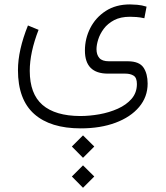

<svg xmlns="http://www.w3.org/2000/svg" viewBox="-20 -346 761 882"><path d="M310.1 327.1 361.3 275.9 413.1 327.1 361.3 378.9ZM310.1 464.8 361.3 413.6 413.1 464.8 361.3 516.6ZM157.2 -209Q116.7 -105 116.7 -20.5Q116.7 85.4 175.3 136Q233.9 186.5 348.6 187Q391.1 187 436.5 179Q481.9 170.9 521.2 153.3Q560.5 135.7 584.7 107.7Q608.9 79.6 608.9 40Q608.9 11.2 594 1.7Q579.1 -7.8 555.7 -7.8H475.6Q370.1 -7.8 370.1 -113.8Q370.1 -168.9 394.8 -217.3Q419.4 -265.6 465.8 -295.7Q512.2 -325.7 577.1 -325.7Q589.4 -325.7 610.6 -324Q631.8 -322.3 653.3 -315.4L643.1 -262.2Q623.5 -266.6 606.7 -267.8Q589.8 -269 577.1 -269Q533.7 -269 504.2 -253.4Q474.6 -237.8 456.8 -213.9Q439 -189.9 431.2 -164.8Q423.3 -139.6 423.3 -120.1Q423.3 -94.7 436.3 -79.6Q449.2 -64.5 480.5 -64.5H568.4Q620.1 -64 639.2 -35.6Q658.2 -7.3 658.2 38.1Q658.2 99.1 619.1 145.5Q580.1 191.9 510.7 217.8Q441.4 243.7 351.1 243.7Q211.4 243.7 137 177.5Q62.5 111.3 62.5 -23.9Q62.5 -115.2 108.4 -229Z"/></svg>

Font: Vazir Thin
Style: Thin
Weight: 100
Designer: Saber Rastikerdar
Foundry: Saber Rastikerdar
Version: Version 30.0.0